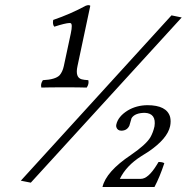

<svg xmlns="http://www.w3.org/2000/svg" viewBox="-20 -662 740 761"><path d="M659.7 -601.1 700.2 -592.8 102.1 62 62.5 54.2ZM461.4 -144Q445.3 -144 440.9 -158.7Q439.9 -163.6 440.9 -168Q447.8 -200.2 486.3 -224.1Q520.5 -244.6 564 -245.1Q641.1 -245.1 654.3 -198.2Q658.2 -181.6 654.3 -162.1Q643.6 -112.3 569.3 -61.5Q556.2 -52.7 540 -43Q480.5 -5.4 455.1 46.9H538.1Q567.4 46.9 601.6 -8.8Q603.5 -11.7 608.4 -20Q624.5 -20 631.3 -15.1Q612.8 40.5 592.3 79.1H386.2Q400.4 18.1 499 -47.9Q558.1 -88.4 575.7 -117.2Q586.9 -136.7 592.3 -161.1Q600.1 -212.9 553.7 -214.8Q514.6 -214.4 501.5 -193.8Q500.5 -192.4 494.1 -168.5Q493.7 -166 493.2 -165Q484.4 -144.5 461.4 -144ZM255.4 -570.8Q238.8 -570.3 195.3 -556.2Q187.5 -564.9 190.9 -583Q259.3 -606.4 319.8 -639.2Q332.5 -644 337.9 -639.2L287.1 -399.9Q277.3 -355 303.7 -347.7Q312.5 -345.2 330.1 -344.2Q333.5 -329.1 323.7 -314.9Q293 -315.9 240.2 -315.9Q173.8 -315.9 144 -314.9Q139.6 -328.6 149.9 -344.2Q199.7 -346.7 216.3 -363.8Q228 -377.4 232.9 -399.9L260.7 -529.8Q268.6 -567.4 259.8 -570.3Q257.3 -570.8 255.4 -570.8Z"/></svg>

Font: Linux Libertine Display Slanted O
Style: Slanted
Weight: 400
Designer: Philipp H. Poll
Foundry: Philipp H. Poll
Version: Version 5.0.9